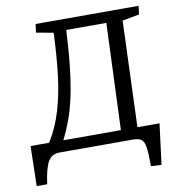

<svg xmlns="http://www.w3.org/2000/svg" viewBox="-92 -784 960 1028"><g transform="rotate(-10 388.0 -270.0)"><path d="M25 156 30 -61H131Q176 -134 201.5 -219Q227 -304 239.5 -407Q252 -510 257 -637L164 -654L170 -700H730L724 -654L632 -637L611 -61H731L703 160L646 157Q646 88 641 54.5Q636 21 621 10.5Q606 0 574 0H177Q135 0 114.5 34Q94 68 82 156ZM208 -61H521L544 -640H326Q320 -524 310 -436Q300 -348 285.5 -281Q271 -214 251.5 -161Q232 -108 208 -61Z"/></g></svg>

Font: Literata 7pt
Style: Italic
Weight: 400
Italic angle: -2°
Designer: Latin by Veronika Burian and Jose Scaglione. Greek by Irene Vlachou. Cyrillic by Vera Evstafieva
Foundry: TypeTogether
Version: Version 3.002